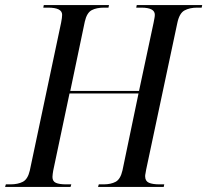

<svg xmlns="http://www.w3.org/2000/svg" viewBox="-46 -734 814 754"><path d="M-26 0 -23 -10H-5Q24 -10 43.5 -20Q63 -30 71 -64L194 -645Q196 -655 197 -663Q198 -671 198 -676Q198 -704 143 -704H124L126 -714H382L380 -704H362Q333 -704 314 -694Q295 -684 287 -649L230 -377H500L557 -644Q559 -655 560.5 -662.5Q562 -670 562 -676Q562 -704 509 -704H489L491 -714H748L746 -704H728Q699 -704 678.5 -693Q658 -682 650 -642L528 -68Q527 -60 525.5 -53.5Q524 -47 524 -42Q524 -23 538.5 -16.5Q553 -10 580 -10H599L597 0H339L342 -10H361Q389 -10 408 -20Q427 -30 435 -65L498 -367H227L163 -64Q162 -58 161 -51Q160 -44 160 -39Q160 -22 173.5 -16Q187 -10 214 -10H234L231 0Z"/></svg>

Font: Noto Serif Display Condensed
Style: Italic
Weight: 400
Width: 3
Italic angle: -12°
Designer: Monotype Design Team
Foundry: Monotype Imaging Inc.
Version: Version 2.009